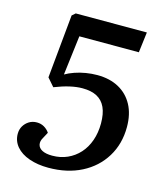

<svg xmlns="http://www.w3.org/2000/svg" viewBox="-108 -783 753 879"><g transform="rotate(15 268.5 -343.5)"><path d="M384 -244Q384 -290 370.5 -319.5Q357 -349 330 -363.5Q303 -378 261 -378Q233 -378 200.5 -370.5Q168 -363 130 -348L97 -386L126 -687L142 -701H479L467 -604H185L162 -417Q181 -428 205.5 -436.5Q230 -445 257 -449.5Q284 -454 311 -454Q370 -454 413 -430.5Q456 -407 479.5 -363.5Q503 -320 503 -259Q503 -179 465 -117Q427 -55 359.5 -20.5Q292 14 203 14Q152 14 112 0Q72 -14 50 -40Q28 -66 28 -100Q28 -121 37.5 -137Q47 -153 63 -163Q79 -173 100 -173Q119 -173 134.5 -164Q150 -155 160 -140L145 -112Q134 -94 137.5 -78Q141 -62 158.5 -53Q176 -44 206 -44Q245 -44 277.5 -58.5Q310 -73 334 -99.5Q358 -126 371 -163Q384 -200 384 -244Z"/></g></svg>

Font: Literata Medium
Style: Italic
Weight: 500
Italic angle: -2°
Designer: Latin by Veronika Burian and Jose Scaglione. Greek by Irene Vlachou. Cyrillic by Vera Evstafieva
Foundry: TypeTogether
Version: Version 3.103;gftools[0.9.29]